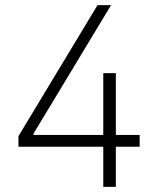

<svg xmlns="http://www.w3.org/2000/svg" viewBox="-20 -727 616 747"><path d="M51.8 -197.3 359.4 -707H412.1L110.4 -207V-202.1H381.8V-442.4H430.7V-202.1H523.4V-156.2H430.7V0H381.8V-156.2H51.8Z"/></svg>

Font: Pretendard GOV ExtraLight
Style: Regular
Weight: 200
Designer: Base glyphs from Inter by Rasmus Andersson; Hangeul glyphs from Noto Sans CJK(Source Han Sans) by Jang Soo-young and Kan
Foundry: Kil Hyung-jin
Version: Version 1.309